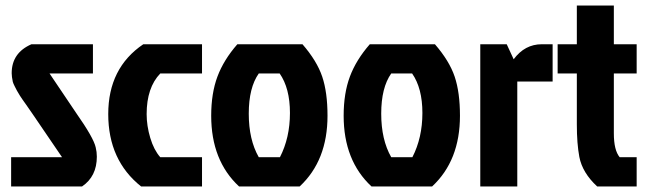

<svg xmlns="http://www.w3.org/2000/svg" viewBox="-20 -670 2332 690"><path d="M93 -511H314V-406H158L253 -265Q317 -174 324 -140Q328 -124 328 -107Q328 -36 275 0H20V-105H203L96 -262Q89 -273 74.5 -293Q60 -313 52 -325.5Q44 -338 41 -344Q38 -350 33 -359.5Q28 -369 26 -376Q22 -395 22 -407Q22 -480 93 -511Z M507 -260Q507 -218 520 -174.5Q533 -131 556 -105H706V0H487Q369 -94 369 -260Q369 -426 495 -511H706V-406H556Q507 -355 507 -260Z M1057 0H839Q739 -93 739 -254Q739 -335 761.5 -395Q784 -455 833 -511H1067Q1119 -451 1138 -394.5Q1157 -338 1157 -254Q1157 -93 1057 0ZM910 -105H986Q1022 -175 1022 -264Q1022 -353 985 -406H910Q874 -355 874 -261.5Q874 -168 910 -105Z M1533 0H1315Q1215 -93 1215 -254Q1215 -335 1237.5 -395Q1260 -455 1309 -511H1543Q1595 -451 1614 -394.5Q1633 -338 1633 -254Q1633 -93 1533 0ZM1386 -105H1462Q1498 -175 1498 -264Q1498 -353 1461 -406H1386Q1350 -355 1350 -261.5Q1350 -168 1386 -105Z M1706 0V-511H1801L1826 -457Q1866 -511 1927 -511H1966V-377H1839V0Z M2053 -223V-406H1984V-511H2053V-650H2186V-511H2268V-406H2186V-191Q2186 -130 2207 -105H2268V0H2126Q2073 -49 2062 -106Q2053 -154 2053 -223Z"/></svg>

Font: Jockey One
Style: Regular
Weight: 400
Designer: TypeTogether
Foundry: TypeTogether
Version: Version 1.002